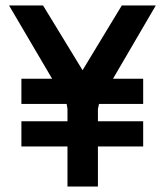

<svg xmlns="http://www.w3.org/2000/svg" viewBox="-20 -680 600 700"><path d="M58 -301V-393H170L13 -660H137L281 -424L424 -660H548L392 -393H502V-301H341L337 -283V-238H502V-146H337V0H226V-146H58V-238H226V-283L223 -301Z"/></svg>

Font: TitilliumWebSemiBold
Style: Bold
Weight: 600
Version: Version 1.001;PS 57.000;hotconv 1.0.70;makeotf.lib2.5.55311